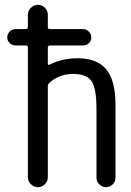

<svg xmlns="http://www.w3.org/2000/svg" viewBox="-20 -770 540 790"><path d="M43.9 -583Q30.3 -583 20 -592.8Q9.8 -602.5 9.8 -616.2Q9.8 -629.9 20 -640.1Q30.3 -650.4 43.9 -650.4H85.9Q94.7 -650.4 94.7 -659.2V-709Q94.7 -725.6 106.9 -737.8Q119.1 -750 136.2 -750Q153.3 -750 165 -737.8Q176.8 -725.6 176.8 -709V-659.2Q176.8 -650.4 185.5 -650.4H322.3Q335 -650.4 345.2 -640.1Q355.5 -629.9 355.5 -615.7Q355.5 -601.6 345.7 -592.3Q335.9 -583 322.3 -583H185.5Q176.8 -583 176.8 -574.2V-507.8Q176.8 -504.9 179.2 -503.4Q181.6 -502 183.6 -503.9Q235.4 -530.3 299.8 -530.3Q378.9 -530.3 417 -484.9Q455.1 -439.5 455.1 -339.8V-39.1Q455.1 -22.5 443.4 -11.2Q431.6 0 416 0Q400.4 0 388.7 -11.2Q377 -22.5 377 -39.1V-320.3Q377 -407.2 356.4 -436.5Q335.9 -465.8 280.3 -465.8Q223.6 -465.8 182.6 -428.7Q176.8 -422.9 176.8 -414.1V-41Q176.8 -24.4 165 -12.2Q153.3 0 136.2 0Q119.1 0 106.9 -12.2Q94.7 -24.4 94.7 -41V-574.2Q94.7 -583 85.9 -583Z"/></svg>

Font: Rounded Mgen+ 1mn regular
Style: Regular
Weight: 400
Designer: [Source Han Sans]
Ryoko NISHIZUKA  (kana & ideographs); Paul D. Hunt (Latin, Greek & Cyrillic); Wenlong ZHANG  (bopomofo
Version: Version 1.059.20150602